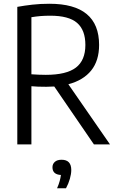

<svg xmlns="http://www.w3.org/2000/svg" viewBox="-20 -768 620 1021"><path d="M72 0V-731.5Q110.5 -738.5 152 -743.2Q193.5 -748 243 -748Q507 -748 507 -529Q507 -445.5 465 -393.2Q423 -341 343.5 -320L565 0H479.5L268.5 -308Q248 -306.5 226 -306.5Q200 -306.5 182 -307.2Q164 -308 147 -309.5V0ZM223.5 -370Q333 -370 383.5 -408.5Q434 -447 434 -529Q434 -608 390 -646.2Q346 -684.5 247.5 -684.5Q218 -684.5 194.8 -682.5Q171.5 -680.5 147 -676.5V-373Q169.5 -371.5 186.2 -370.8Q203 -370 223.5 -370ZM283.5 233Q293 211.5 297.5 194.5Q302 177.5 304 162.5Q259 160 259 121.5Q259 104 271.5 92.8Q284 81.5 307.5 81.5Q359 81.5 359 136Q359 157 351.5 183.2Q344 209.5 331 233Z"/></svg>

Font: Encode Sans Cnd
Style: Regular
Weight: 400
Width: 3
Designer: Multiple Designers
Foundry: Impallari Type
Version: Version 3.002; ttfautohint (v1.8.3) -l 8 -r 50 -G 200 -x 14 